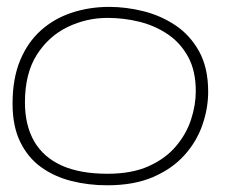

<svg xmlns="http://www.w3.org/2000/svg" viewBox="-20 -515 666 558"><path d="M291.5 23.5Q237 23.5 187.5 11Q138 -1.5 99.5 -29.2Q61 -57 38.8 -102.5Q16.5 -148 16.5 -214Q16.5 -286.5 38.5 -339.5Q60.5 -392.5 99.2 -427Q138 -461.5 189 -478.2Q240 -495 297.5 -495Q346 -495 396.5 -482.5Q447 -470 489.8 -441.5Q532.5 -413 558.8 -365.5Q585 -318 585 -248.5Q585 -200 568.2 -151.8Q551.5 -103.5 516 -64Q480.5 -24.5 425 -0.5Q369.5 23.5 291.5 23.5ZM292.5 -10Q363 -10 412 -32Q461 -54 491.2 -89.8Q521.5 -125.5 535.2 -167.5Q549 -209.5 549 -250Q549 -309 526.8 -349.8Q504.5 -390.5 467.5 -415.5Q430.5 -440.5 385 -451.8Q339.5 -463 292.5 -463Q231.5 -463 176.5 -436.5Q121.5 -410 87 -355.8Q52.5 -301.5 52.5 -217.5Q52.5 -151 79.2 -104.5Q106 -58 159.2 -34Q212.5 -10 292.5 -10Z"/></svg>

Font: Gluten Thin
Style: Regular
Weight: 100
Designer: Tyler Finck
Foundry: Etcetera Type Company
Version: Version 1.300